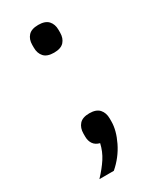

<svg xmlns="http://www.w3.org/2000/svg" viewBox="-173 -584 638 773"><g transform="rotate(-30 146.0 -197.5)"><path d="M146 -117Q178 -117 192.5 -100.5Q207 -84 207 -58V-44Q207 -3 183 46.5Q159 96 116 133H49Q79 101 97.5 72.5Q116 44 124 9Q104 4 94.5 -10Q85 -24 85 -44V-58Q85 -84 99.5 -100.5Q114 -117 146 -117ZM146 -399Q114 -399 99.5 -415Q85 -431 85 -457V-470Q85 -496 99.5 -512Q114 -528 146 -528Q178 -528 192.5 -512Q207 -496 207 -470V-457Q207 -431 192.5 -415Q178 -399 146 -399Z"/></g></svg>

Font: IBM Plex Thai
Style: Regular
Weight: 400
Designer: Mike Abbink, Paul van der Laan, Pieter van Rosmalen, Ben Mitchell, Mark Frömberg
Foundry: Bold Monday
Version: Version 1.0